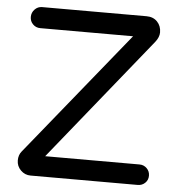

<svg xmlns="http://www.w3.org/2000/svg" viewBox="-51 -746 740 794"><g transform="rotate(5 319.0 -349.0)"><path d="M549.8 0H105Q81.1 0 64 -17.1Q46.9 -34.2 46.9 -58.1Q46.9 -80.1 59.1 -95.2L477.1 -610.8H91.8Q73.7 -610.8 61.3 -623.3Q48.8 -635.7 48.8 -653.8Q48.8 -671.9 61.5 -685.1Q74.2 -698.2 91.8 -698.2H525.9Q553.2 -698.2 570.1 -680.7Q586.9 -663.1 586.9 -636.2Q586.9 -616.7 570.8 -596.2L158.2 -85H549.8Q567.9 -85 580.3 -72.5Q592.8 -60.1 592.8 -42Q592.8 -23.9 580.3 -12Q567.9 0 549.8 0Z"/></g></svg>

Font: Aka-Acid-Varela
Style: Regular
Weight: 400
Designer: Joe Prince, Avraham Cornfeld, Cyberella
Foundry: Joe Prince, Avraham Cornfeld, Cyberella
Version: Version 2.000; ttfautohint (v1.5.33-1714) -l 8 -r 50 -G 200 